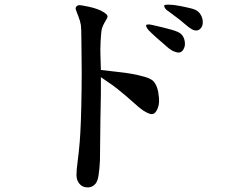

<svg xmlns="http://www.w3.org/2000/svg" viewBox="-20 -736 1040 826"><path d="M414 -435Q455 -430 487.5 -426.5Q520 -423 546 -418.5Q572 -414 600.5 -406Q629 -398 639.5 -387Q650 -376 656 -358Q662 -340 664 -314Q666 -288 658 -269Q650 -250 639.5 -246Q629 -242 607 -254Q595 -260 577 -275L521 -324Q482 -357 465 -369L414 -404Q414 -357 414 -334L412 -223L410 -45Q408 -6 403.5 21.5Q399 49 385 60.5Q371 72 351.5 70Q332 68 320.5 53Q309 38 309 17Q309 -4 313 -33Q320 -88 323 -126Q326 -164 328 -217.5Q330 -271 331 -352.5Q332 -434 331 -482L330 -575Q330 -608 328 -628Q325 -646 317 -666L309 -687Q304 -698 306 -703.5Q308 -709 313.5 -712Q319 -715 331 -713Q343 -711 362 -707Q381 -703 398 -697Q415 -691 428.5 -682Q442 -673 442.5 -666.5Q443 -660 438 -653L430 -639Q424 -629 419.5 -616.5Q415 -604 413 -562Q411 -520 412 -504L414 -435ZM688 -544 653 -574Q643 -584 630 -595.5Q617 -607 612 -616Q607 -625 609 -628Q611 -631 621 -631Q630 -630 648.5 -625.5Q667 -621 676.5 -619Q686 -617 716.5 -608.5Q747 -600 757.5 -591Q768 -582 772.5 -567.5Q777 -553 775 -539Q773 -528 766.5 -519.5Q760 -511 750 -510Q742 -509 726.5 -515.5Q711 -522 688 -544ZM826 -605Q816 -604 804.5 -610.5Q793 -617 773 -634.5Q753 -652 736 -664L704 -688Q695 -693 690.5 -700Q686 -707 686 -711.5Q686 -716 705.5 -716Q725 -716 753.5 -710.5Q782 -705 805.5 -699Q829 -693 839.5 -678.5Q850 -664 852 -648Q854 -627 845 -616Q836 -605 826 -605Z"/></svg>

Font: ChillKai
Style: Regular
Weight: 400
Designer: ChillType
Foundry: 寒蝉字型
Version: Version 2.000